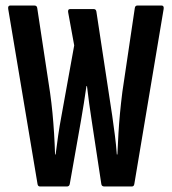

<svg xmlns="http://www.w3.org/2000/svg" viewBox="-20 -675 622 695"><path d="M124.7 0Q117.3 0 115.9 -8.6L9.7 -642.7Q7.9 -655 17.1 -655H104.3Q113.3 -655 114.7 -646.4L161.3 -339.1Q166.5 -302.2 170 -265.6Q173.5 -228.9 175.8 -191.6Q178.1 -154.2 179.3 -115.8H181.3Q185.5 -149.6 190.5 -184.1Q195.5 -218.6 201.9 -252.3L248.6 -510.7L226.9 -629.4Q224.3 -642.3 234.4 -642.3H318.7Q327.5 -642.3 328.9 -633.1L386.3 -255.7Q391.3 -220.5 395.8 -185.9Q400.3 -151.4 402.9 -115.8H404.9Q406.6 -155.2 408.7 -191.2Q410.8 -227.3 414.3 -264.5Q417.8 -301.7 422.9 -342.2L468 -646.1Q469.4 -655 477.3 -655H564.8Q574.1 -655 572.4 -642.7L466.2 -8.9Q464.8 0 457.3 0H357.5Q348.2 0 346.8 -8.6L312 -237.7Q307 -269.3 302.8 -300.5Q298.7 -331.6 294.9 -363.2H292.9Q288.5 -331.6 283.5 -300.8Q278.5 -269.9 273.1 -238.3L232.5 -8.6Q231.5 -3.8 228.7 -1.9Q225.9 0 222.8 0Z"/></svg>

Font: Sofia Sans Extra Condensed
Style: Regular
Weight: 400
Designer: Botio Nikoltchev, Ani Petrova
Foundry: lettersoup
Version: Version 4.101